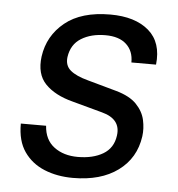

<svg xmlns="http://www.w3.org/2000/svg" viewBox="-44 -569 576 621"><g transform="rotate(5 244.0 -258.5)"><path d="M215 10Q163.5 10 122 -7Q80.5 -24 56 -59.2Q31.5 -94.5 32 -150.5H114Q117 -105 147.8 -82Q178.5 -59 224.5 -59Q274 -59 306.8 -78.5Q339.5 -98 345 -138.5Q353 -193 290 -209.5L192.5 -236Q134.5 -251 103.5 -283Q72.5 -315 80 -372.5Q89.5 -440.5 142.8 -483.8Q196 -527 290 -527Q370.5 -527 414.8 -489Q459 -451 451 -378.5H371Q371.5 -415.5 348 -437.2Q324.5 -459 280 -459Q233.5 -459 201.5 -439.2Q169.5 -419.5 163.5 -378Q160 -350.5 178.5 -334.8Q197 -319 236.5 -308.5L330 -282.5Q374.5 -270 396.5 -247Q418.5 -224 424.5 -196.5Q430.5 -169 427 -143.5Q417 -72 361 -31Q305 10 215 10Z"/></g></svg>

Font: Public Sans
Style: Italic
Weight: 400
Italic angle: -8°
Designer: The Public Sans project authors (U.S. Web Design System). Libre Franklin designed by Pablo Impallari and Rodrigo Fuenzal
Version: Version 1.008; ttfautohint (v1.8.1) -l 8 -r 50 -G 200 -x 14 